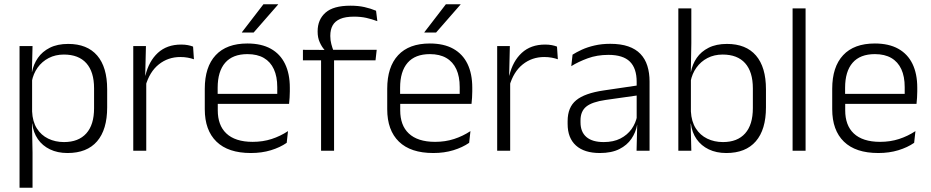

<svg xmlns="http://www.w3.org/2000/svg" viewBox="-20 -702 4336 894"><path d="M294.5 10.5Q248 10.5 212.8 -6.5Q177.5 -23.5 156.2 -54.2Q135 -85 130 -126.5H110L129.5 -183Q131.5 -136 151.5 -104.2Q171.5 -72.5 204.5 -56.5Q237.5 -40.5 278 -40.5Q345.5 -40.5 381.8 -80.8Q418 -121 418 -198V-291Q418 -367.5 382 -407.8Q346 -448 277.5 -448Q238 -448 206.8 -431.8Q175.5 -415.5 155.2 -387.2Q135 -359 128 -322L111.5 -366.5H129Q136 -403 156.5 -432.5Q177 -462 212.2 -479.8Q247.5 -497.5 297.5 -497.5Q386 -497.5 432.5 -443.5Q479 -389.5 479 -286.5V-202Q479 -98.5 432 -44Q385 10.5 294.5 10.5ZM71 172V-487.5H131.5L128.5 -366L129.5 -346V-139.5L129 -125.5L131.5 9V172Z M657.5 -301.5 642 -348 657 -350Q673 -417 715 -455.8Q757 -494.5 823.5 -494.5Q841 -494.5 855 -491.8Q869 -489 879 -485L883 -426Q870.5 -430.5 854.5 -433.5Q838.5 -436.5 819.5 -436.5Q762.5 -436.5 719.5 -402.2Q676.5 -368 657.5 -301.5ZM600.5 0V-487.5H659.5L656 -341L661 -336V0Z M1148 10.5Q1042.5 10.5 988 -42.5Q933.5 -95.5 933.5 -193.5V-288.5Q933.5 -390.5 984.2 -445Q1035 -499.5 1132 -499.5Q1197 -499.5 1241 -475Q1285 -450.5 1307.2 -404.5Q1329.5 -358.5 1329.5 -294V-276.5Q1329.5 -262 1328.5 -247.5Q1327.5 -233 1326 -218.5H1270Q1271 -240.5 1271 -260.2Q1271 -280 1271 -296.5Q1271 -345.5 1255.2 -379.8Q1239.5 -414 1208.8 -432Q1178 -450 1132 -450Q1063.5 -450 1028.5 -409.8Q993.5 -369.5 993.5 -293.5V-246L994 -238V-187.5Q994 -154 1003.8 -127Q1013.5 -100 1033.8 -80.8Q1054 -61.5 1084.8 -51.5Q1115.5 -41.5 1156.5 -41.5Q1204 -41.5 1244.8 -54.8Q1285.5 -68 1321 -91.5L1315 -37Q1284 -15.5 1241.5 -2.5Q1199 10.5 1148 10.5ZM965 -218.5V-265H1312.5V-218.5ZM1206.5 -682H1275V-681L1161 -550.5H1106.5V-552Z M1611.5 -675.5Q1648.5 -675.5 1677.2 -669Q1706 -662.5 1731 -652L1737 -603.5Q1711 -613 1685.5 -618.8Q1660 -624.5 1628.5 -624.5Q1588 -624.5 1563.8 -613.8Q1539.5 -603 1528.8 -583.5Q1518 -564 1518 -536V-533.5Q1518 -514 1522.8 -496.5Q1527.5 -479 1533 -465L1490.5 -462.5V-470.5Q1478.5 -483.5 1468.8 -505Q1459 -526.5 1459 -554V-556.5Q1459 -610.5 1495.5 -643Q1532 -675.5 1611.5 -675.5ZM1475 0V-449.5H1535.5V0ZM1390.5 -421V-470L1498.5 -469.5L1522.5 -470H1734L1728.5 -421Z M1997.5 10.5Q1892 10.5 1837.5 -42.5Q1783 -95.5 1783 -193.5V-288.5Q1783 -390.5 1833.8 -445Q1884.5 -499.5 1981.5 -499.5Q2046.5 -499.5 2090.5 -475Q2134.5 -450.5 2156.8 -404.5Q2179 -358.5 2179 -294V-276.5Q2179 -262 2178 -247.5Q2177 -233 2175.5 -218.5H2119.5Q2120.5 -240.5 2120.5 -260.2Q2120.5 -280 2120.5 -296.5Q2120.5 -345.5 2104.8 -379.8Q2089 -414 2058.2 -432Q2027.5 -450 1981.5 -450Q1913 -450 1878 -409.8Q1843 -369.5 1843 -293.5V-246L1843.5 -238V-187.5Q1843.5 -154 1853.2 -127Q1863 -100 1883.2 -80.8Q1903.5 -61.5 1934.2 -51.5Q1965 -41.5 2006 -41.5Q2053.5 -41.5 2094.2 -54.8Q2135 -68 2170.5 -91.5L2164.5 -37Q2133.5 -15.5 2091 -2.5Q2048.5 10.5 1997.5 10.5ZM1814.5 -218.5V-265H2162V-218.5ZM2056 -682H2124.5V-681L2010.5 -550.5H1956V-552Z M2352 -301.5 2336.5 -348 2351.5 -350Q2367.5 -417 2409.5 -455.8Q2451.5 -494.5 2518 -494.5Q2535.5 -494.5 2549.5 -491.8Q2563.5 -489 2573.5 -485L2577.5 -426Q2565 -430.5 2549 -433.5Q2533 -436.5 2514 -436.5Q2457 -436.5 2414 -402.2Q2371 -368 2352 -301.5ZM2295 0V-487.5H2354L2350.5 -341L2355.5 -336V0Z M2944 0 2947 -121.5 2944.5 -131V-288.5V-321Q2944.5 -384 2912.8 -415.2Q2881 -446.5 2813 -446.5Q2760 -446.5 2716.5 -430.5Q2673 -414.5 2640 -394L2646 -447.5Q2664 -459 2689.5 -470.8Q2715 -482.5 2748.2 -490.2Q2781.5 -498 2821.5 -498Q2870.5 -498 2905.2 -486Q2940 -474 2962 -451Q2984 -428 2994.2 -395.5Q3004.5 -363 3004.5 -322.5V0ZM2773 10.5Q2700.5 10.5 2661.8 -24.5Q2623 -59.5 2623 -125V-138Q2623 -202.5 2662.8 -235.2Q2702.5 -268 2791.5 -281L2954.5 -305L2957.5 -259L2799 -236.5Q2737 -227.5 2710 -205.8Q2683 -184 2683 -141.5V-132.5Q2683 -87.5 2710.5 -64Q2738 -40.5 2791 -40.5Q2836.5 -40.5 2868.8 -57Q2901 -73.5 2920.8 -101.2Q2940.5 -129 2947 -163.5L2959 -120.5H2946.5Q2940.5 -86 2920.2 -56Q2900 -26 2863.8 -7.8Q2827.5 10.5 2773 10.5Z M3362 10.5Q3315.5 10.5 3280.2 -6.5Q3245 -23.5 3223.5 -54.2Q3202 -85 3197 -126.5H3177L3197 -183Q3199.5 -136 3219.8 -104.2Q3240 -72.5 3273 -56.5Q3306 -40.5 3346.5 -40.5Q3413.5 -40.5 3449.5 -80.8Q3485.5 -121 3485.5 -198.5V-290.5Q3485.5 -367.5 3449.5 -407.8Q3413.5 -448 3345 -448Q3305.5 -448 3274.2 -431.8Q3243 -415.5 3222.8 -387.2Q3202.5 -359 3195.5 -322L3179.5 -366.5H3197Q3204 -403 3224.2 -432.5Q3244.5 -462 3279.8 -479.8Q3315 -497.5 3365 -497.5Q3453.5 -497.5 3500 -443.5Q3546.5 -389.5 3546.5 -286.5V-202Q3546.5 -98.5 3499.2 -44Q3452 10.5 3362 10.5ZM3138.5 0V-663H3199V-500.5L3196.5 -361L3197 -347.5V-142L3196 -122L3199 0Z M3670.5 0V-663H3731V0Z M4069.5 10.5Q3964 10.5 3909.5 -42.5Q3855 -95.5 3855 -193.5V-288.5Q3855 -390.5 3905.8 -445Q3956.5 -499.5 4053.5 -499.5Q4118.5 -499.5 4162.5 -475Q4206.5 -450.5 4228.8 -404.5Q4251 -358.5 4251 -294V-276.5Q4251 -262 4250 -247.5Q4249 -233 4247.5 -218.5H4191.5Q4192.5 -240.5 4192.5 -260.2Q4192.5 -280 4192.5 -296.5Q4192.5 -345.5 4176.8 -379.8Q4161 -414 4130.2 -432Q4099.5 -450 4053.5 -450Q3985 -450 3950 -409.8Q3915 -369.5 3915 -293.5V-246L3915.5 -238V-187.5Q3915.5 -154 3925.2 -127Q3935 -100 3955.2 -80.8Q3975.5 -61.5 4006.2 -51.5Q4037 -41.5 4078 -41.5Q4125.5 -41.5 4166.2 -54.8Q4207 -68 4242.5 -91.5L4236.5 -37Q4205.5 -15.5 4163 -2.5Q4120.5 10.5 4069.5 10.5ZM3886.5 -218.5V-265H4234V-218.5Z"/></svg>

Font: Anek Tamil Medium Light
Style: Regular
Weight: 300
Version: Version 1.003